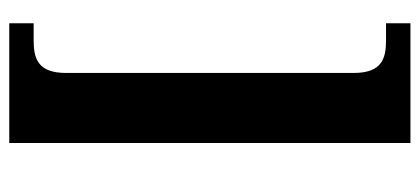

<svg xmlns="http://www.w3.org/2000/svg" viewBox="-272 -528 928 425"><g transform="rotate(90 192.5 -316.0)"><path d="M32 128H297V-760H32V-706H70C110 -706 142 -697 142 -634V2C142 65 110 74 70 74H32Z"/></g></svg>

Font: Noto Serif Condensed ExtraBold
Style: Regular
Weight: 800
Width: 3
Designer: Monotype Design Team
Foundry: Monotype Imaging Inc.
Version: Version 2.013